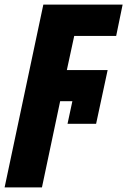

<svg xmlns="http://www.w3.org/2000/svg" viewBox="-83 -573 552 833"><path d="M105 -553H449L421 -417H239L207 -269H384L334 -36H210L231 -134H178L99 240H-63Z"/></svg>

Font: Noto Sans UI CondBlack
Style: Italic
Weight: 900
Width: 3
Italic angle: -12°
Designer: Monotype Design Team
Foundry: Monotype Imaging Inc.
Version: Version 1.001